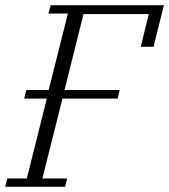

<svg xmlns="http://www.w3.org/2000/svg" viewBox="-35 -718 650 738"><path d="M-7 -32H68L145 -339H58L66 -372H152L226 -666H151L160 -698H595L555 -538H506L537 -664H286L213 -372H425L417 -339H205L128 -32H223L215 0H-15Z"/></svg>

Font: IBM Plex Serif Light
Style: Italic
Weight: 300
Italic angle: -14°
Designer: Mike Abbink, Paul van der Laan, Pieter van Rosmalen
Foundry: Bold Monday
Version: Version 3.001